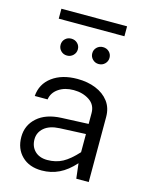

<svg xmlns="http://www.w3.org/2000/svg" viewBox="-125 -926 796 1012"><g transform="rotate(15 272.5 -419.5)"><path d="M440.4 -845.2V-791H82V-845.2ZM457.5 -355V0H389.6L379.9 -82Q339.4 -36.6 295.7 -15.6Q252 5.4 201.7 5.4Q133.3 5.4 93 -34.2Q52.7 -73.7 52.7 -138.2Q52.7 -202.1 99.9 -244.1Q147 -286.1 231.4 -289.6L377.9 -295.9V-355Q377.9 -400.4 341.8 -424.1Q305.7 -447.8 256.3 -447.8Q207.5 -447.8 174.3 -425Q141.1 -402.3 135.3 -364.7H65.4Q70.3 -431.2 123.3 -470.5Q176.3 -509.8 260.3 -509.8Q315.9 -509.8 360.6 -491.7Q405.3 -473.6 431.4 -439.2Q457.5 -404.8 457.5 -355ZM123 -144Q123 -104.5 147.9 -80.1Q172.9 -55.7 215.8 -55.7Q262.2 -55.7 299.1 -75.4Q335.9 -95.2 377.9 -141.6V-240.7L236.3 -234.4Q181.6 -231.9 152.3 -206.8Q123 -181.6 123 -144ZM127 -660.6Q127 -680.2 140.4 -693.4Q153.8 -706.5 173.8 -706.5Q193.8 -706.5 207.5 -693.4Q221.2 -680.2 221.2 -660.6Q221.2 -641.6 207.5 -627.9Q193.8 -614.3 173.8 -614.3Q153.8 -614.3 140.4 -627.9Q127 -641.6 127 -660.6ZM299.8 -660.6Q299.8 -680.2 313.5 -693.4Q327.1 -706.5 346.7 -706.5Q366.7 -706.5 380.4 -693.4Q394 -680.2 394 -660.6Q394 -641.6 380.4 -627.9Q366.7 -614.3 346.7 -614.3Q327.1 -614.3 313.5 -627.9Q299.8 -641.6 299.8 -660.6Z"/></g></svg>

Font: Estedad-FD Regular
Style: FD-Regular
Weight: 400
Designer: Amin Abedi
Version: Version 7.3